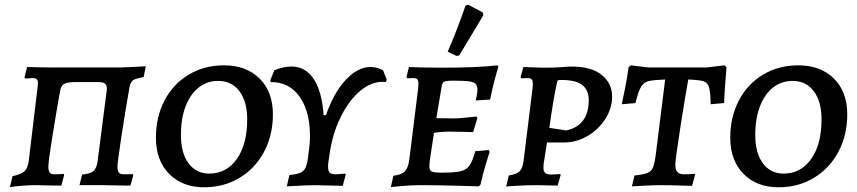

<svg xmlns="http://www.w3.org/2000/svg" viewBox="-20 -785 3633 814"><path d="M33 -38Q70 -46 84 -59Q98 -72 102 -104L139 -412L141 -432Q141 -445 135.5 -449.5Q130 -454 116 -454L86 -452L84 -458L95 -501Q159 -499 199 -499H493L540 -501L598 -504L589 -458Q556 -453 544.5 -445Q533 -437 529 -415Q510 -308 494 -201.5Q478 -95 478 -79Q478 -60 484 -53Q490 -46 506 -46Q533 -46 542 -47L545 -42L533 2L469 1Q450 0 420 0H317L328 -45Q363 -48 376.5 -60Q390 -72 394 -103L432 -398Q433 -402 433 -409Q433 -425 424.5 -431Q416 -437 396 -437H300Q267 -437 253 -430Q239 -423 235 -401Q216 -294 200.5 -196.5Q185 -99 185 -79Q185 -60 191 -53Q197 -46 212 -46Q232 -46 250 -48L252 -43L240 2L176 1Q157 0 127 0Q84 0 22 8Z M641 -201Q641 -289 677.5 -359Q714 -429 780 -468.5Q846 -508 929 -508Q1024 -508 1080.5 -452Q1137 -396 1137 -300Q1137 -212 1099.5 -141.5Q1062 -71 995.5 -31Q929 9 846 9Q753 9 697 -48Q641 -105 641 -201ZM1028 -279Q1028 -355 995 -398.5Q962 -442 905 -442Q858 -442 822.5 -414Q787 -386 767 -334.5Q747 -283 747 -213Q747 -136 779.5 -92.5Q812 -49 867 -49Q940 -49 984 -111Q1028 -173 1028 -279Z M1620 -446 1615 -437Q1610 -438 1601 -438Q1553 -438 1507.5 -400Q1462 -362 1428 -296Q1394 -230 1380 -150L1372 -96Q1371 -89 1371 -77Q1371 -59 1378.5 -52.5Q1386 -46 1404 -46Q1411 -46 1444 -49L1446 -45L1433 3L1400 2L1312 0Q1286 0 1196 5L1207 -43Q1238 -46 1253 -52.5Q1268 -59 1275 -73.5Q1282 -88 1286 -118L1293 -176Q1294 -188 1294 -210Q1294 -314 1249.5 -376Q1205 -438 1128 -437L1126 -445L1143 -487Q1181 -503 1215 -503Q1275 -503 1310 -450Q1345 -397 1352 -297H1362Q1395 -392 1446 -446.5Q1497 -501 1551 -501Q1578 -501 1604 -487Z M1850 -53Q1907 -53 1932.5 -59Q1958 -65 1970.5 -83Q1983 -101 1995 -144L2052 -149L2056 -142Q2052 -130 2039.5 -88.5Q2027 -47 2017 -2L2010 5Q1985 4 1904 2Q1823 0 1766 0Q1724 0 1686 3.5Q1648 7 1637 8L1648 -40Q1682 -44 1696 -58Q1710 -72 1715 -106L1753 -412Q1754 -420 1754 -431Q1754 -444 1749 -449Q1744 -454 1732 -454L1707 -453L1703 -458L1714 -501Q1727 -500 1765.5 -499Q1804 -498 1848 -498Q2006 -498 2089 -508L2093 -502Q2089 -491 2078 -450Q2067 -409 2058 -363L1997 -359Q1998 -364 2001 -379Q2004 -394 2004 -405Q2004 -422 1995.5 -430Q1987 -438 1966.5 -440.5Q1946 -443 1902 -443Q1880 -443 1870.5 -441Q1861 -439 1857.5 -434Q1854 -429 1852 -416L1830 -284L1906 -283Q1923 -283 1956 -286.5Q1989 -290 2000 -291L2004 -285L1986 -225Q1975 -225 1944.5 -226Q1914 -227 1881 -227Q1852 -227 1820 -222L1809 -150Q1800 -94 1800 -82Q1800 -63 1810 -58Q1820 -53 1850 -53ZM1927 -550 1915 -548 1878 -566Q1913 -645 1954 -762L1965 -765L2027 -732L2029 -720Z M2224 -500Q2266 -498 2294 -498Q2322 -498 2354.5 -500Q2387 -502 2400 -503Q2487 -503 2531 -467.5Q2575 -432 2575 -376Q2575 -326 2546.5 -281Q2518 -236 2471 -208.5Q2424 -181 2372 -181H2299L2285 -91Q2284 -85 2284 -74Q2284 -58 2291.5 -51.5Q2299 -45 2317 -45Q2329 -45 2340 -46Q2351 -47 2355 -47L2357 -43L2344 2Q2334 2 2306.5 1Q2279 0 2254 0Q2225 0 2182.5 2Q2140 4 2126 6L2137 -41Q2170 -46 2183 -59Q2196 -72 2200 -105L2238 -412Q2239 -419 2239 -430Q2239 -443 2234 -448.5Q2229 -454 2217 -454L2190 -453L2187 -458L2199 -501Q2212 -501 2224 -500ZM2476 -360Q2476 -404 2448 -425Q2420 -446 2360 -446Q2347 -446 2344.5 -444Q2342 -442 2341 -433Q2324 -354 2309 -243L2381 -232Q2428 -242 2452 -274.5Q2476 -307 2476 -360Z M2674 -348 2616 -343Q2619 -357 2629 -405.5Q2639 -454 2645 -500L2655 -508L2728 -499H2975L3052 -508L3060 -500Q3056 -454 3053 -407.5Q3050 -361 3050 -348L2993 -343Q2992 -395 2986 -415Q2980 -435 2962.5 -440.5Q2945 -446 2898 -448Q2887 -390 2865 -249Q2843 -108 2843 -86Q2843 -65 2852 -55.5Q2861 -46 2881 -46Q2899 -46 2910.5 -47Q2922 -48 2925 -48L2927 -45L2914 3Q2899 3 2860.5 1.5Q2822 0 2784 0Q2757 0 2714.5 2Q2672 4 2659 5L2670 -41Q2708 -45 2724.5 -51.5Q2741 -58 2748 -74Q2755 -90 2760 -128L2800 -448Q2749 -446 2729 -441Q2709 -436 2697.5 -416.5Q2686 -397 2674 -348Z M3076 -201Q3076 -289 3112.5 -359Q3149 -429 3215 -468.5Q3281 -508 3364 -508Q3459 -508 3515.5 -452Q3572 -396 3572 -300Q3572 -212 3534.5 -141.5Q3497 -71 3430.5 -31Q3364 9 3281 9Q3188 9 3132 -48Q3076 -105 3076 -201ZM3463 -279Q3463 -355 3430 -398.5Q3397 -442 3340 -442Q3293 -442 3257.5 -414Q3222 -386 3202 -334.5Q3182 -283 3182 -213Q3182 -136 3214.5 -92.5Q3247 -49 3302 -49Q3375 -49 3419 -111Q3463 -173 3463 -279Z"/></svg>

Font: Alegreya SC Medium
Style: Italic
Weight: 500
Italic angle: -7°
Designer: Juan Pablo del Peral
Foundry: Huerta Tipografica
Version: Version 2.007; ttfautohint (v1.6)